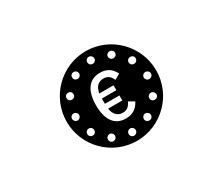

<svg xmlns="http://www.w3.org/2000/svg" viewBox="-112 -915 1424 1227"><g transform="rotate(-30 600.0 -301.5)"><path d="M445 -84C450 -92 459 -97 468 -97C472 -97 476 -96 480 -94C493 -86 497 -70 490 -58C485 -49 477 -45 467 -45C463 -45 458 -46 454 -48C442 -55 438 -71 445 -84ZM574 -35C574 -50 585 -62 600 -62C614 -62 626 -50 626 -35C626 -21 614 -9 600 -9C585 -9 574 -21 574 -35ZM755 -84C762 -71 758 -55 745 -48C741 -46 737 -45 732 -45C723 -45 714 -49 709 -58C702 -70 707 -86 719 -94C723 -96 727 -97 731 -97C740 -97 749 -92 755 -84ZM335 -326C349 -326 361 -315 361 -300C361 -286 349 -274 335 -274C321 -274 309 -286 309 -300C309 -315 321 -326 335 -326ZM357 -190C361 -193 366 -194 371 -194C380 -194 388 -189 393 -181C400 -168 396 -152 384 -145C380 -143 375 -142 371 -142C361 -142 353 -146 348 -155C341 -167 345 -183 357 -190ZM842 -190C854 -183 859 -167 852 -155C847 -146 838 -142 829 -142C824 -142 820 -143 816 -145C803 -152 799 -168 806 -181C811 -189 820 -194 829 -194C834 -194 838 -193 842 -190ZM384 -455C396 -448 400 -432 393 -419C388 -411 380 -407 371 -407C366 -407 361 -408 357 -410C345 -417 341 -433 348 -446C353 -454 361 -458 370 -458C375 -458 380 -457 384 -455ZM610 -130C528 -130 485 -191 485 -298C485 -406 528 -467 610 -467C671 -467 697 -434 715 -401L674 -378C662 -405 645 -424 611 -424C571 -424 548 -398 541 -354H646V-318H539V-279H646V-242H541C548 -199 571 -172 611 -172C645 -172 662 -192 674 -219L715 -195C697 -163 671 -130 610 -130ZM864 -326C879 -326 891 -315 891 -300C891 -286 879 -274 864 -274C850 -274 838 -286 838 -300C838 -315 850 -326 864 -326ZM490 -542C497 -530 493 -514 480 -507C476 -505 472 -504 467 -504C458 -504 450 -508 445 -516C438 -529 442 -545 454 -552C458 -554 463 -555 467 -555C477 -555 485 -551 490 -542ZM574 -565C574 -579 585 -591 600 -591C614 -591 626 -579 626 -565C626 -550 614 -539 600 -539C585 -539 574 -550 574 -565ZM709 -542C714 -551 723 -555 732 -555C737 -555 741 -554 745 -552C758 -545 762 -529 755 -516C750 -508 741 -504 732 -504C727 -504 723 -505 719 -507C707 -514 702 -530 709 -542ZM816 -455C820 -457 824 -458 829 -458C838 -458 847 -454 852 -446C859 -433 854 -417 842 -410C838 -408 834 -407 829 -407C820 -407 811 -411 806 -419C799 -432 803 -448 816 -455ZM270 -301C270 -119 418 29 600 29C782 29 930 -119 930 -301C930 -483 782 -632 600 -632C418 -632 270 -483 270 -301Z"/></g></svg>

Font: CryptoKit 1.4
Style: Regular
Weight: 400
Monospace: yes
Designer: Oceane Juvin
Foundry: http://www.head-geneve.ch
Version: Version 1.000